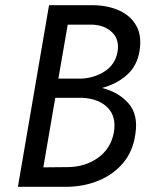

<svg xmlns="http://www.w3.org/2000/svg" viewBox="-20 -720 582 740"><path d="M502 -205Q493 -138 455.5 -93Q418 -48 361.5 -24.5Q305 -1 240 0H49L169 -700H340Q397 -699 440.5 -679Q484 -659 505.5 -620.5Q527 -582 518 -525Q509 -467 469.5 -431.5Q430 -396 373 -381Q437 -365 475 -322Q513 -279 502 -205ZM241 -625 205 -417H293Q343 -419 383.5 -445Q424 -471 433 -520Q441 -567 412.5 -595Q384 -623 336 -625ZM297 -343H193L147 -75L243 -76Q309 -77 358 -112Q407 -147 419 -210Q429 -271 394.5 -305.5Q360 -340 297 -343Z"/></svg>

Font: Jost*
Style: Italic
Weight: 400
Italic angle: -10°
Version: Version 3.7